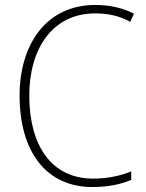

<svg xmlns="http://www.w3.org/2000/svg" viewBox="-20 -744 589 774"><path d="M364 -690C410 -690 459 -682 505 -656L520 -689C472 -713 421 -724 364 -724C165 -724 59 -563 59 -359C59 -135 164 10 353 10C418 10 470 -2 509 -19V-53C469 -37 419 -24 355 -24C187 -24 98 -158 98 -359C98 -543 188 -690 364 -690Z"/></svg>

Font: Noto Sans Bengali SemiCondensed ExtraLight
Style: Regular
Weight: 200
Width: 4
Designer: Joana Ranito - Universal Thirst; Jelle Bosma - Monotype Design Team
Foundry: Universal Thirst ehf.
Version: Version 3.000